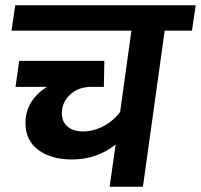

<svg xmlns="http://www.w3.org/2000/svg" viewBox="-20 -712 766 732"><path d="M726.1 -691.9 711.9 -595.2H607.9L524.9 0H397.9L420.9 -161.1Q349.1 -104 254.9 -104Q174.8 -104 126 -140.4Q77.1 -176.8 77.1 -243.2Q77.1 -287.6 99.1 -322.5Q121.1 -357.4 159.2 -380.9H39.1L53.2 -480H377.9L376 -380.9H323.2Q275.9 -378.9 245.8 -349.9Q215.8 -320.8 215.8 -280.8Q215.8 -248 237.5 -229.5Q259.3 -210.9 296.9 -210.9Q336.4 -210.9 374.8 -231.2Q413.1 -251.5 438 -285.2L481 -595.2H23.9L38.1 -691.9Z"/></svg>

Font: FiraGO SemiBold
Style: Italic
Weight: 600
Italic angle: -8°
Designer: bBox Type GmbH
Foundry: bBox Type GmbH
Version: Version 1.001;PS 001.001;hotconv 1.0.88;makeotf.lib2.5.64775